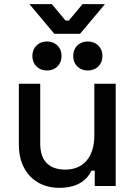

<svg xmlns="http://www.w3.org/2000/svg" viewBox="-20 -897 654 926"><path d="M265 9C359 9 402 -33 421 -74H437V0H538V-493H435V-244C435 -137 380 -79 295 -79C219 -79 174 -119 174 -204V-493H71V-197C71 -70 152 9 265 9ZM122 -877 242 -734H366L486 -877H378L312 -798H296L230 -877ZM136 -627C136 -585 166 -557 207 -557C247 -557 277 -585 277 -627C277 -669 247 -697 207 -697C166 -697 136 -669 136 -627ZM333 -627C333 -585 363 -557 403 -557C444 -557 474 -585 474 -627C474 -669 444 -697 403 -697C363 -697 333 -669 333 -627Z"/></svg>

Font: Meta Space Medium
Style: Regular
Weight: 500
Designer: Meta Pool / Florian Karsten
Foundry: Meta Pool / Florian Karsten
Version: Version 2.000;Glyphs 3.1.1 (3137)